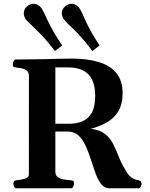

<svg xmlns="http://www.w3.org/2000/svg" viewBox="-20 -1013 808 1033"><path d="M68.4 0Q60.1 0 55.9 -9.8Q51.8 -19.5 51.8 -24.9Q51.8 -41 67.9 -43Q91.3 -44.9 113.3 -51.5Q135.3 -58.1 135.3 -74.2L135.7 -602.5Q135.7 -623.5 124.5 -632.8Q113.3 -642.1 97.4 -645.3Q81.5 -648.4 66.4 -649.9Q56.2 -650.9 52.5 -654.1Q48.8 -657.2 48.8 -668Q48.8 -673.3 53 -683.1Q57.1 -692.9 65.4 -692.9Q95.2 -692.9 115.5 -693.4Q135.7 -693.8 157.7 -693.8Q192.4 -693.8 225.6 -694.8Q258.8 -695.8 294.2 -696.8Q329.6 -697.8 371.1 -697.8Q453.1 -697.3 513.4 -678.5Q573.7 -659.7 606.7 -618.9Q639.6 -578.1 639.6 -512.7Q639.6 -452.1 616.5 -414.1Q593.3 -376 554.2 -354.2Q515.1 -332.5 467.8 -319.8Q516.1 -314.9 543.9 -293.2Q571.8 -271.5 588.4 -239Q605 -206.5 618.9 -170.4Q632.8 -134.3 653.8 -100.6Q670.4 -68.8 688.2 -57.1Q706.1 -45.4 724.1 -43.5Q741.7 -41.5 741.7 -22.5Q741.7 -17.1 737.5 -8.5Q733.4 0 725.1 0H569.3Q542.5 0 524.9 -22Q507.3 -43.9 494.6 -78.9Q481.9 -113.8 469.7 -152.6Q457.5 -191.4 441.9 -226.3Q426.3 -261.2 403.1 -283.2Q379.9 -305.2 344.7 -305.2H277.8V-90.3Q277.8 -69.3 291.3 -59.8Q304.7 -50.3 324.2 -47.4Q343.8 -44.4 360.8 -43Q371.1 -42 374.8 -39.1Q378.4 -36.1 378.4 -24.9Q378.4 -19.5 374.3 -9.8Q370.1 0 361.8 0ZM277.8 -347.2H351.6Q392.1 -347.2 423.8 -360.6Q455.6 -374 473.9 -406.7Q492.2 -439.5 492.2 -497.6Q492.2 -550.3 475.6 -584.2Q459 -618.2 426.5 -634.3Q394 -650.4 347.2 -650.4H277.8ZM275.9 -738.3Q236.3 -790 203.1 -824.5Q169.9 -858.9 148.2 -878.9Q126.5 -898.9 119.6 -907.2Q114.7 -914.6 111.3 -923.3Q107.9 -932.1 107.9 -941.4Q107.9 -952.1 112.5 -962.4Q117.2 -972.7 128.4 -981Q143.6 -992.7 160.2 -992.7Q173.3 -992.7 183.8 -986.6Q194.3 -980.5 201.7 -971.2Q210.9 -958.5 236.6 -902.8Q262.2 -847.2 314 -768.6ZM477.5 -738.3Q418 -815.9 376.2 -855.2Q334.5 -894.5 324.7 -907.2Q319.3 -914.6 315.9 -923.6Q312.5 -932.6 312.5 -942.4Q312.5 -952.6 317.4 -962.6Q322.3 -972.7 333 -981Q347.7 -992.7 364.7 -992.7Q377.4 -992.7 388.2 -986.6Q398.9 -980.5 405.8 -971.2Q415.5 -959 439.7 -903.1Q463.9 -847.2 515.6 -768.6Z"/></svg>

Font: Gelasio SemiBold
Style: Regular
Weight: 600
Designer: Eben Sorkin
Foundry: Eben Sorkin
Version: Version 1.008